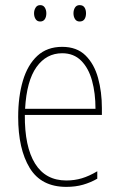

<svg xmlns="http://www.w3.org/2000/svg" viewBox="-20 -720 468 750"><path d="M223 -537Q280 -537 314 -503.5Q348 -470 363 -415.5Q378 -361 378 -298V-271H77Q76 -147 117 -81Q158 -15 239 -15Q271 -15 299.5 -23.5Q328 -32 360 -51V-22Q334 -7 304.5 1.5Q275 10 239 10Q141 10 96 -64Q51 -138 51 -263Q51 -343 69.5 -405Q88 -467 126 -502Q164 -537 223 -537ZM223 -512Q161 -512 122.5 -458Q84 -404 78 -295H353Q353 -356 339.5 -405Q326 -454 297 -483Q268 -512 223 -512ZM113 -668Q113 -680 119 -690Q125 -700 137 -700Q149 -700 155 -690.5Q161 -681 161 -668Q161 -654 155 -645Q149 -636 137 -636Q125 -636 119 -645.5Q113 -655 113 -668ZM267 -668Q267 -681 273 -690.5Q279 -700 291 -700Q304 -700 310 -691Q316 -682 316 -668Q316 -654 310 -645Q304 -636 291 -636Q279 -636 273 -645.5Q267 -655 267 -668Z"/></svg>

Font: Noto Sans Khmer Condensed Thin
Style: Regular
Weight: 100
Width: 3
Designer: Danh Hong and the Monotype Design Team
Foundry: Monotype Imaging Inc.
Version: Version 2.004; ttfautohint (v1.8.4.7-5d5b)